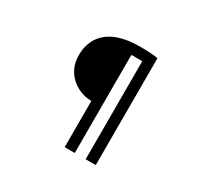

<svg xmlns="http://www.w3.org/2000/svg" viewBox="-166 -990 1333 1268"><g transform="rotate(30 500.0 -356.0)"><path d="M239 -513C241 -363 371 -297 453 -297H462V56H539V-692H622V56H699V-759C670 -765 627 -768 559 -768C303 -768 237 -633 239 -513Z"/></g></svg>

Font: GenEiGothic-pro-SemiBold
Style: Regular
Weight: 500
Designer: Ryoko NISHIZUKA (kana & ideographs); Paul D. Hunt (Latin, Greek & Cyrillic); Wenlong ZHANG (bopomofo); Sandoll Communica
Foundry: Adobe Systems Incorporated; o_tamon
Version: Version 1.000.140830